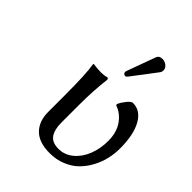

<svg xmlns="http://www.w3.org/2000/svg" viewBox="-199 -794 912 912"><g transform="rotate(45 257.0 -338.0)"><path d="M230 -251V-132.8Q230 -85.4 247.8 -59.8Q265.6 -34.2 308.1 -34.2Q349.6 -34.2 382.3 -61.5Q415 -88.9 432.1 -132.8Q449.2 -176.8 449.2 -228Q449.2 -285.6 422.6 -323.5Q396 -361.3 355 -375V-382.8Q362.3 -399.4 378.2 -419.2Q394 -439 404.8 -439Q455.6 -439 484.9 -386.7Q514.2 -334.5 514.2 -242.2Q514.2 -207.5 506.3 -173.1Q498.5 -138.7 481 -105.5Q463.4 -72.3 438.2 -46.9Q413.1 -21.5 375.5 -5.9Q337.9 9.8 293 9.8Q221.2 9.8 185.5 -26.1Q149.9 -62 149.9 -124V-233.9Q149.9 -381.3 140.1 -435.1L142.1 -438Q206.1 -429.2 231 -439Q240.2 -439 240.2 -429.2Q230 -349.1 230 -251ZM356 -686Q371.6 -686 384.8 -675.8Q397.9 -665.5 397.9 -650.9Q397.9 -640.1 392.1 -632.8L299.8 -511.2Q293.5 -502.9 288.1 -502.9Q282.2 -502.9 278.1 -506.8Q273.9 -510.7 273.9 -516.1Q273.9 -520 275.9 -525.9L328.1 -668.9Q334 -686 356 -686Z"/></g></svg>

Font: Linear Smooth
Style: Regular
Weight: 400
Designer: Philipp H. Poll, Flanker
Foundry: Philipp H. Poll, reworked by Flanker
Version: Version 1.061 | FøM Fix